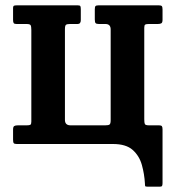

<svg xmlns="http://www.w3.org/2000/svg" viewBox="-20 -540 656 720"><path d="M395 -429.5Q395 -450 375.5 -450H351.5Q342 -450 338.8 -453Q335.5 -456 335.5 -467V-505Q335.5 -514 338 -517Q340.5 -520 349.5 -520H575.5Q584.5 -520 587 -516.8Q589.5 -513.5 589.5 -504V-466Q589.5 -455.5 585.2 -452.8Q581 -450 571.5 -450H538Q528 -450 524.5 -447.8Q521 -445.5 521 -436V-92.5Q521 -79.5 523.2 -74.8Q525.5 -70 539 -70H576.5Q584.5 -70 587 -66.8Q589.5 -63.5 589.5 -55V146.5Q589.5 153 588 156.5Q586.5 160 580 160H533Q525.5 160 524.5 157.8Q523.5 155.5 523.5 148.5Q521.5 112.5 512 78.5Q502.5 44.5 477.5 22.2Q452.5 0 403.5 0H43Q34 0 31.5 -3.2Q29 -6.5 29 -16V-54Q29 -64.5 33.2 -67.2Q37.5 -70 47 -70H80.5Q90.5 -70 94 -72.2Q97.5 -74.5 97.5 -84V-427.5Q97.5 -440.5 95 -445.2Q92.5 -450 79.5 -450H42Q34 -450 31.5 -453.2Q29 -456.5 29 -465V-509Q29 -517.5 32.8 -518.8Q36.5 -520 44.5 -520H272Q280 -520 281.5 -516.5Q283 -513 283 -504.5V-464.5Q283 -450 271 -450H242Q231 -450 227.2 -446.8Q223.5 -443.5 223.5 -430.5V-90.5Q223.5 -70 244.5 -70H375Q387 -70 391 -73.2Q395 -76.5 395 -89.5Z"/></svg>

Font: Besley* Narrow Semi
Style: Regular
Weight: 600
Width: 4
Designer: Owen Earl
Foundry: indestructible type*
Version: Version 3.000; ttfautohint (v1.8.3)